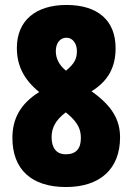

<svg xmlns="http://www.w3.org/2000/svg" viewBox="-20 -744 535 774"><path d="M248 -724C124 -724 48 -661 48 -551C48 -481 75 -424 138 -373C61 -325 30 -264 30 -188C30 -61 107 10 246 10C383 10 464 -63 464 -190C464 -259 434 -316 349 -376C417 -418 446 -474 446 -550C446 -661 375 -724 248 -724ZM248 -592C271 -592 290 -571 290 -538C290 -508 281 -488 246 -459C218 -482 205 -508 205 -538C205 -570 222 -592 248 -592ZM188 -191C188 -228 203 -259 245 -291L255 -283C298 -246 306 -218 306 -187C306 -144 286 -122 245 -122C207 -122 188 -148 188 -191Z"/></svg>

Font: Noto Sans Lao ExtraCondensed Black
Style: Regular
Weight: 900
Width: 2
Designer: Monotype Design Team
Foundry: Monotype Imaging Inc.
Version: Version 2.003